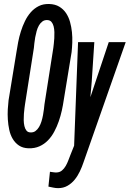

<svg xmlns="http://www.w3.org/2000/svg" viewBox="-20 -742 658 974"><path d="M303.2 -233.4Q299.8 -209.5 293.7 -181.6Q287.6 -153.8 278.1 -126.5Q268.6 -99.1 255.1 -74Q241.7 -48.8 223.1 -29.8Q204.6 -10.7 180.2 0.2Q155.8 11.2 124.5 10.3Q95.7 9.3 76.4 -3.7Q57.1 -16.6 44.9 -36.9Q32.7 -57.1 27.1 -82.8Q21.5 -108.4 19.8 -135.3Q18.1 -162.1 19.5 -187.5Q21 -212.9 23.4 -232.9L63.5 -478Q66.9 -500.5 72 -527.6Q77.1 -554.7 85.7 -582Q94.2 -609.4 106.7 -635Q119.1 -660.6 136.5 -680.2Q153.8 -699.7 176.8 -711.2Q199.7 -722.7 230 -721.7Q259.8 -720.7 280.5 -708.3Q301.3 -695.8 314.7 -676Q328.1 -656.2 335.2 -630.9Q342.3 -605.5 345 -578.9Q347.7 -552.2 346.7 -525.9Q345.7 -499.5 343.3 -478ZM445.3 -327.6 438.5 -249 531.7 -528.3H617.7L403.3 82.5Q396 104.5 385 127.7Q374 150.9 358.6 169.7Q343.3 188.5 322.5 200.4Q301.8 212.4 274.9 212.4Q262.2 212.4 250 209.7Q237.8 207 225.6 204.6L233.4 129.4Q241.7 130.4 250.5 131.8Q259.3 133.3 267.6 132.8Q283.2 132.3 294.4 122.8Q305.7 113.3 313.5 99.6Q321.3 85.9 326.9 70.8Q332.5 55.7 337.4 43.5L356 -2.9L376 -528.3H458.5ZM250.5 -499Q251.5 -506.3 252.9 -519.3Q254.4 -532.2 255.4 -547.6Q256.3 -563 255.9 -579.1Q255.4 -595.2 252 -608.6Q248.5 -622.1 241 -630.9Q233.4 -639.6 220.7 -640.1Q206.1 -641.1 195.6 -633.5Q185.1 -626 177.7 -613.3Q170.4 -600.6 166 -584.7Q161.6 -568.8 158.7 -553Q155.8 -537.1 154.3 -522.7Q152.8 -508.3 151.9 -499L106.9 -212.9Q106 -206.1 104.2 -193.1Q102.5 -180.2 101.3 -164.6Q100.1 -148.9 100.3 -132.6Q100.6 -116.2 103.8 -102.5Q106.9 -88.9 114 -79.8Q121.1 -70.8 133.8 -70.3Q148.9 -69.3 159.7 -77.1Q170.4 -85 178 -97.7Q185.5 -110.4 190.4 -126.2Q195.3 -142.1 198.2 -158.2Q201.2 -174.3 202.9 -188.7Q204.6 -203.1 205.6 -212.9Z"/></svg>

Font: Roboto Mono Medium
Style: Italic
Weight: 500
Designer: Google
Version: Version 2.000985; 2015; ttfautohint (v1.3)